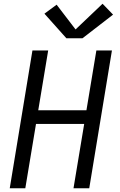

<svg xmlns="http://www.w3.org/2000/svg" viewBox="-20 -1004 640 1024"><path d="M32 0 153 -735H237L184 -416H441L494 -735H577L456 0H372L429 -343H172L115 0ZM334 -800 217 -931 282 -979 383 -847 527 -984 583 -926 420 -800Z"/></svg>

Font: Iosevka SS04 Extended
Style: Italic
Weight: 400
Width: 7
Italic angle: -9°
Monospace: yes
Designer: Belleve Invis
Foundry: Belleve Invis
Version: Version 19.0.0; ttfautohint (v1.8.4)